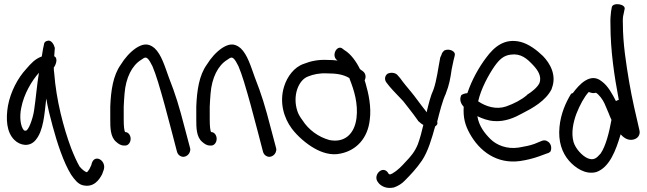

<svg xmlns="http://www.w3.org/2000/svg" viewBox="-20 -761 3174 942"><path d="M246 -485C247 -498 248 -514 249 -526C245 -542 231 -569 210 -560C203 -558 199 -554 197 -549C194 -536 188 -508 185 -484C152 -472 133 -451 108 -422C68 -379 32 -312 19 -242C8 -177 12 -113 50 -75C79 -46 125 -39 154 -73C194 -119 198 -202 207 -278C214 -234 226 -187 238 -143C260 -61 292 37 329 96C347 122 362 140 383 147C440 163 468 119 481 94L489 72C504 25 439 -12 428 49L419 68C416 73 408 85 405 84L404 83H403C399 82 386 74 371 57C358 35 344 4 329 -34C291 -136 256 -270 246 -402C244 -413 244 -421 244 -430C251 -437 268 -475 246 -485ZM171 -404C161 -344 156 -277 147 -218C141 -178 119 -118 106 -120C105 -120 102 -120 98 -121C80 -140 75 -188 84 -231C97 -300 136 -365 171 -404Z M550 -65C561 -55 573 -47 588 -47H595C609 -47 621 -62 621 -80C621 -98 609 -113 595 -113H594C589 -120 587 -145 587 -175V-238C588 -258 589 -278 591 -301C597 -380 628 -440 672 -467C689 -479 695 -483 706 -472C712 -466 719 -454 728 -436C737 -415 746 -389 755 -360C781 -274 794 -224 823 -114L848 -18C850 -9 856 0 864 4C889 19 918 -7 913 -33L887 -131C858 -243 842 -295 808 -382C789 -434 772 -494 738 -525C705 -553 677 -544 647 -525C618 -505 593 -477 572 -443C535 -391 524 -317 521 -238V-175C521 -136 521 -89 550 -65Z M972 -65C983 -55 995 -47 1010 -47H1017C1031 -47 1043 -62 1043 -80C1043 -98 1031 -113 1017 -113H1016C1011 -120 1009 -145 1009 -175V-238C1010 -258 1011 -278 1013 -301C1019 -380 1050 -440 1094 -467C1111 -479 1117 -483 1128 -472C1134 -466 1141 -454 1150 -436C1159 -415 1168 -389 1177 -360C1203 -274 1216 -224 1245 -114L1270 -18C1272 -9 1278 0 1286 4C1311 19 1340 -7 1335 -33L1309 -131C1280 -243 1264 -295 1230 -382C1211 -434 1194 -494 1160 -525C1127 -553 1099 -544 1069 -525C1040 -505 1015 -477 994 -443C957 -391 946 -317 943 -238V-175C943 -136 943 -89 972 -65Z M1411 -131C1440 -92 1485 -54 1523 -33C1556 -14 1604 4 1653 -8C1729 -24 1784 -83 1794 -172C1803 -235 1788 -303 1774 -351L1769 -367C1776 -380 1776 -399 1761 -411L1746 -422C1729 -457 1702 -496 1670 -515L1662 -521C1636 -545 1604 -492 1632 -467H1633L1636 -464C1621 -466 1604 -467 1585 -467C1543 -469 1506 -462 1471 -448C1423 -432 1389 -385 1374 -337C1349 -257 1374 -181 1411 -131ZM1492 -386C1516 -396 1549 -403 1583 -401H1584C1630 -401 1664 -396 1694 -378L1696 -372C1717 -319 1738 -252 1729 -181C1719 -103 1670 -59 1596 -74C1542 -89 1494 -124 1464 -171C1453 -186 1444 -200 1439 -216C1414 -291 1444 -369 1492 -386Z M2168 -303V-304C2183 -341 2190 -377 2196 -421L2205 -464L2211 -488V-489C2217 -510 2184 -524 2161 -514C2145 -501 2147 -492 2146 -492L2140 -479C2129 -423 2123 -368 2107 -322C2092 -290 2083 -251 2073 -210C2073 -210 2071 -213 2070 -214V-215C2064 -223 2057 -231 2049 -242L2025 -274C2017 -286 2007 -297 1997 -310C1978 -333 1960 -354 1943 -378L1928 -395C1915 -406 1894 -406 1881 -399C1869 -390 1864 -372 1876 -356L1891 -337C1913 -311 1936 -289 1958 -265L1987 -228C2000 -211 2019 -187 2031 -169V-168C2040 -161 2044 -155 2057 -148C2049 -114 2041 -83 2030 -53C2015 -16 1995 7 1970 33C1952 53 1931 75 1908 88V89H1907C1902 92 1896 94 1893 95L1887 92C1862 44 1808 96 1833 131L1840 140C1854 154 1878 166 1911 159H1912C1933 152 1953 139 1965 126C1995 96 2024 65 2050 27C2080 -18 2098 -80 2115 -141C2120 -144 2126 -150 2126 -155C2126 -159 2126 -161 2125 -164C2137 -211 2150 -265 2168 -303Z M2687 -327C2713 -392 2678 -451 2644 -486C2614 -515 2576 -544 2536 -555C2455 -576 2404 -530 2366 -479C2331 -433 2295 -370 2273 -304C2257 -303 2247 -297 2243 -294C2231 -269 2245 -248 2255 -237C2252 -183 2262 -147 2284 -107C2332 -19 2418 45 2532 29C2566 24 2597 16 2625 6L2663 -8C2673 -10 2678 -15 2681 -18C2690 -40 2680 -60 2667 -67C2660 -72 2651 -74 2642 -71H2641L2602 -55C2580 -47 2555 -42 2525 -37C2467 -28 2416 -49 2386 -79C2358 -107 2330 -142 2322 -191C2347 -179 2374 -169 2404 -167C2458 -163 2505 -184 2541 -204C2592 -230 2658 -266 2687 -325ZM2326 -264C2340 -326 2377 -394 2407 -437C2430 -469 2451 -489 2486 -493C2536 -500 2566 -473 2595 -442C2618 -418 2640 -386 2626 -352C2615 -331 2590 -311 2566 -296V-295C2538 -271 2503 -253 2464 -239C2415 -222 2364 -238 2326 -264Z M3016 -271C3011 -270 3006 -268 3002 -265C2984 -300 2963 -340 2932 -362C2876 -408 2820 -344 2791 -305C2788 -303 2784 -302 2782 -301C2755 -257 2731 -202 2725 -138C2718 -68 2737 -12 2772 28C2801 61 2852 98 2906 83C2971 60 3002 -24 3025 -102C3036 -90 3054 -73 3080 -75C3111 -78 3123 -102 3117 -123C3100 -196 3081 -276 3067 -358C3052 -448 3036 -547 3036 -644C3035 -664 3036 -680 3039 -690L3044 -714C3054 -741 2989 -751 2982 -727L2978 -705C2976 -688 2974 -667 2975 -642C2975 -511 2994 -388 3016 -271ZM2794 -64C2781 -110 2793 -163 2808 -203C2824 -244 2847 -287 2868 -309V-310C2880 -305 2892 -302 2904 -306C2919 -297 2937 -273 2946 -253L2966 -206C2970 -196 2974 -185 2980 -173C2969 -112 2952 -44 2927 -8C2907 15 2893 28 2862 15C2836 3 2804 -31 2794 -64Z"/></svg>

Font: Stray Cat
Style: ExBdCn
Weight: 800
Version: Version 1.0